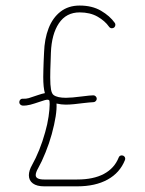

<svg xmlns="http://www.w3.org/2000/svg" viewBox="-20 -677 516 685"><path d="M325.2 -324.7Q325.2 -319.8 321.5 -316.2Q317.9 -312.5 313 -312.5Q307.1 -312.5 296.9 -311.3Q286.6 -310.1 276.4 -309.1Q261.2 -307.1 244.6 -305.4Q228 -303.7 214.4 -303.7Q198.7 -303.7 181.6 -307.6Q184.1 -270 164.6 -198.2Q155.8 -166 142.3 -132.8Q128.9 -99.6 116.2 -77.1Q107.4 -62 107.4 -52.2Q107.4 -36.6 137.7 -36.6H255.4Q313.5 -36.6 350.8 -56.6Q388.2 -76.7 403.3 -114.7Q406.2 -122.6 414.6 -122.6Q419.9 -122.6 423.3 -119.1Q426.8 -115.7 426.8 -110.4Q426.8 -108.9 425.8 -106Q407.7 -60.5 364 -36.4Q320.3 -12.2 255.4 -12.2H137.7Q111.3 -12.2 97.2 -22.7Q83 -33.2 83 -51.8Q83 -68.4 94.7 -88.9Q107.4 -111.3 119.9 -142.1Q132.3 -172.9 141.1 -205.1Q149.4 -233.9 153.3 -261Q157.2 -288.1 157.2 -305.2Q157.2 -317.4 155.3 -319.3Q153.3 -321.3 149.4 -321.3Q142.6 -321.3 123.5 -314.5Q102.1 -307.1 88.4 -303.5Q74.7 -299.8 60.5 -300.3Q55.7 -300.8 52.2 -304.2Q48.8 -307.6 48.8 -312.5Q48.8 -317.9 52.5 -321.5Q56.2 -325.2 61.5 -324.7Q73.2 -324.2 82.5 -326.9Q91.8 -329.6 115.7 -337.9Q129.9 -342.8 140.1 -344.7Q134.3 -364.7 134.3 -402.3Q134.3 -415.5 134.8 -429.2Q135.3 -442.9 135.7 -457L137.2 -489.7Q138.7 -538.1 153.3 -575.9Q168 -613.8 196 -635.5Q224.1 -657.2 264.2 -657.2Q308.6 -657.2 340.3 -638.7Q372.1 -620.1 389.6 -595.2Q391.6 -592.3 391.6 -588.4Q391.6 -583.5 388.2 -579.8Q384.8 -576.2 379.4 -576.2Q373 -576.2 369.1 -581.5Q354.5 -602.5 327.9 -617.7Q301.3 -632.8 264.2 -632.8Q216.3 -632.8 190.2 -594Q164.1 -555.2 161.6 -488.8L160.6 -458Q159.2 -426.8 159.2 -400.4Q159.2 -373.5 161.9 -358.2Q164.6 -342.8 171.4 -337.9Q184.6 -328.1 215.3 -328.1Q235.4 -328.1 272.5 -333Q302.7 -336.9 313 -336.9Q317.9 -336.9 321.5 -333.3Q325.2 -329.6 325.2 -324.7Z"/></svg>

Font: Velvelyne Light
Style: Regular
Weight: 200
Designer: Manon Van der Borght et Mariel Nils
Foundry: Velvetyne
Version: Version 1.070